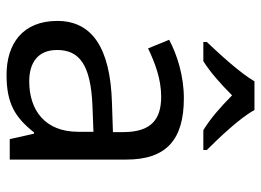

<svg xmlns="http://www.w3.org/2000/svg" viewBox="-128 -678 816 601"><g transform="rotate(90 280.5 -378.0)"><path d="M325 -766H235C209 -721 149 -656 112 -617V-606H172C207 -628 243 -660 279 -696C315 -660 353 -627 388 -606H450V-617C412 -655 349 -721 325 -766ZM288 -545C218 -545 152 -524 105 -499L132 -433C176 -454 227 -474 283 -474C353 -474 394 -444 394 -355V-323L303 -320C128 -315 46 -256 46 -149C46 -40 118 10 215 10C305 10 348 -17 395 -76H399L416 0H480V-365C480 -490 418 -545 288 -545ZM314 -259 393 -262V-214C393 -110 325 -61 235 -61C177 -61 137 -88 137 -148C137 -216 180 -254 314 -259Z"/></g></svg>

Font: Noto Sans Lycian
Style: Regular
Weight: 400
Designer: Monotype Design Team
Foundry: Monotype Imaging Inc.
Version: Version 2.002